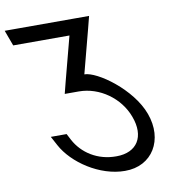

<svg xmlns="http://www.w3.org/2000/svg" viewBox="-295 -863 937 968"><g transform="rotate(-10 173.5 -379.5)"><path d="M-138.1 -700H-178.1L-207.6 -780H-167.6H152.4H192.4H224.4L208.8 -719L149.8 -494C215.8 -494 382.7 -375 430.8 -242C482 -103 408.1 22 267.7 21C138.7 21 5.2 -70 -46.2 -166L-71.5 -213H9.5L26.6 -180C64.4 -110 140.6 -58 238.2 -59C343.2 -59 391.6 -134 350.8 -242C313.9 -342 213.3 -414 107.3 -414H67.3H35.3L50.8 -475L109.9 -700Z"/></g></svg>

Font: Nordica Plus
Style: NordicaClassicLightOpObl
Weight: 300
Version: Version 1.01